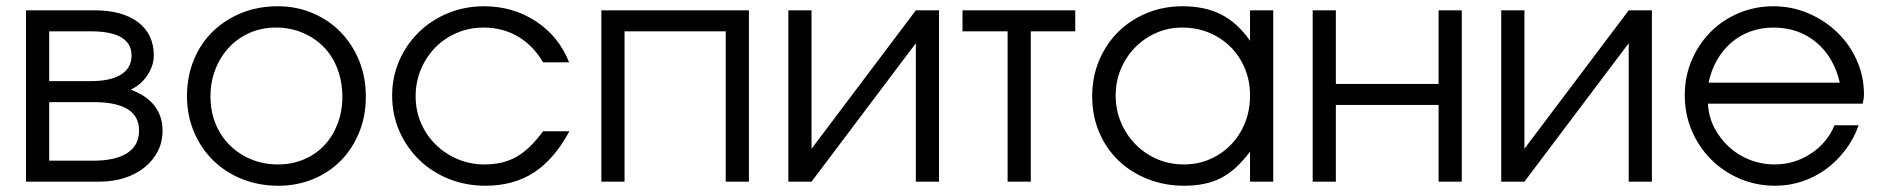

<svg xmlns="http://www.w3.org/2000/svg" viewBox="-20 -580 6007 613"><path d="M63 0H297Q341 0 378 -12Q415 -24 442 -46Q469 -68 484 -97.5Q499 -127 499 -163Q499 -209 473.5 -242Q448 -275 397 -294Q429 -308 450 -339Q471 -370 471 -403Q471 -471 421 -509Q371 -547 282 -547H63ZM137 -321V-480H270Q335 -480 367.5 -460.5Q400 -441 400 -403Q400 -363 366.5 -342Q333 -321 270 -321ZM137 -67V-254H278Q351 -254 387.5 -231.5Q424 -209 424 -163Q424 -116 386.5 -91.5Q349 -67 278 -67Z M577 -273Q577 -212 599 -159.5Q621 -107 660 -68.5Q699 -30 752.5 -8.5Q806 13 869 13Q929 13 980.5 -8.5Q1032 -30 1069 -68Q1106 -106 1127 -158Q1148 -210 1148 -272Q1148 -334 1126.5 -386.5Q1105 -439 1067.5 -477.5Q1030 -516 978.5 -538Q927 -560 867 -560Q804 -560 751 -538.5Q698 -517 659 -479Q620 -441 598.5 -388Q577 -335 577 -273ZM867 -55Q821 -55 781.5 -71.5Q742 -88 713 -117Q684 -146 668 -185.5Q652 -225 652 -272Q652 -319 668 -359.5Q684 -400 712 -429.5Q740 -459 778 -475.5Q816 -492 861 -492Q907 -492 946 -475.5Q985 -459 1013.5 -430Q1042 -401 1057.5 -360Q1073 -319 1073 -271Q1073 -224 1057.5 -184Q1042 -144 1015 -115.5Q988 -87 950 -71Q912 -55 867 -55Z M1714 -161Q1671 -103 1628.5 -79Q1586 -55 1527 -55Q1481 -55 1441 -72Q1401 -89 1371 -118.5Q1341 -148 1324 -187.5Q1307 -227 1307 -273Q1307 -319 1324 -359Q1341 -399 1370 -428.5Q1399 -458 1438.5 -475Q1478 -492 1524 -492Q1585 -492 1633.5 -463.5Q1682 -435 1714 -381H1797Q1764 -464 1691 -512Q1618 -560 1525 -560Q1464 -560 1410.5 -538Q1357 -516 1317.5 -477.5Q1278 -439 1255 -387Q1232 -335 1232 -275Q1232 -214 1255 -161.5Q1278 -109 1318 -70Q1358 -31 1412.5 -9Q1467 13 1530 13Q1620 13 1685 -29.5Q1750 -72 1798 -161Z M1900 0H1974V-480H2297V0H2371V-547H1900Z M2497 0H2571L2904 -442V0H2978V-547H2904L2571 -105V-547H2497Z M3197 0H3271V-480H3413V-547H3053V-480H3197Z M3467 -272Q3467 -211 3489 -158.5Q3511 -106 3550.5 -68Q3590 -30 3644 -8.5Q3698 13 3761 13Q3831 13 3879 -12Q3927 -37 3971 -96V0H4045V-547H3971V-450Q3930 -508 3878.5 -534Q3827 -560 3755 -560Q3694 -560 3641 -538Q3588 -516 3549.5 -477.5Q3511 -439 3489 -386.5Q3467 -334 3467 -272ZM3542 -275Q3542 -320 3558.5 -359.5Q3575 -399 3604 -428.5Q3633 -458 3671.5 -475Q3710 -492 3754 -492Q3801 -492 3840.5 -475.5Q3880 -459 3909 -430Q3938 -401 3954.5 -361.5Q3971 -322 3971 -275Q3971 -228 3955 -188Q3939 -148 3910.5 -118.5Q3882 -89 3843.5 -72Q3805 -55 3760 -55Q3714 -55 3674.5 -72Q3635 -89 3605.5 -119Q3576 -149 3559 -189Q3542 -229 3542 -275Z M4171 0H4245V-245H4573V0H4647V-547H4573V-312H4245V-547H4171Z M4773 0H4847L5180 -442V0H5254V-547H5180L4847 -105V-547H4773Z M5837 -180Q5814 -124 5761.5 -89.5Q5709 -55 5646 -55Q5604 -55 5566 -70Q5528 -85 5499.5 -111.5Q5471 -138 5453 -173Q5435 -208 5433 -249H5927Q5929 -257 5930 -264.5Q5931 -272 5931 -280Q5931 -337 5908 -388Q5885 -439 5845.5 -477Q5806 -515 5753.5 -537.5Q5701 -560 5642 -560Q5583 -560 5531 -538Q5479 -516 5441 -477.5Q5403 -439 5381 -387.5Q5359 -336 5359 -276Q5359 -215 5381.5 -162.5Q5404 -110 5443 -71Q5482 -32 5534.5 -9.5Q5587 13 5648 13Q5693 13 5734.5 -1Q5776 -15 5810.5 -40.5Q5845 -66 5872 -101.5Q5899 -137 5914 -180ZM5435 -316Q5443 -355 5461.5 -387.5Q5480 -420 5507 -443.5Q5534 -467 5568.5 -479.5Q5603 -492 5642 -492Q5722 -492 5778.5 -445Q5835 -398 5854 -316Z"/></svg>

Font: Involve
Style: Regular
Weight: 400
Designer: Stefan Peev
Foundry: Context Ltd.
Version: Version 1.001